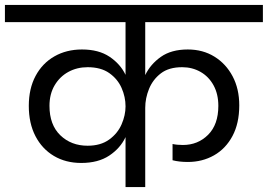

<svg xmlns="http://www.w3.org/2000/svg" viewBox="-47 -760 1088 780"><path d="M283 -98Q220 -98 172 -126.5Q124 -155 97 -207Q70 -259 70 -330Q70 -400 97.5 -451.5Q125 -503 174 -531Q223 -559 286 -559Q354 -559 398 -529.5Q442 -500 463 -456V-670H-27V-740H1021V-670H543V-455Q564 -499 606.5 -529Q649 -559 716 -559Q777 -559 824 -530Q871 -501 898 -450Q925 -399 925 -332Q925 -259 897.5 -207.5Q870 -156 822.5 -129Q775 -102 716 -102Q681 -102 654 -109V-175Q663 -173 674 -172Q685 -171 696 -171Q757 -171 798.5 -212.5Q840 -254 840 -330Q840 -378 820.5 -413.5Q801 -449 767.5 -468Q734 -487 693 -487Q639 -487 606.5 -462Q574 -437 558.5 -399Q543 -361 543 -322V0H463V-203Q442 -158 397 -128Q352 -98 283 -98ZM154 -330Q154 -253 198 -210.5Q242 -168 309 -168Q362 -168 396.5 -193Q431 -218 447 -255Q463 -292 463 -328Q463 -366 447 -402.5Q431 -439 397 -463Q363 -487 309 -487Q266 -487 231 -468Q196 -449 175 -413.5Q154 -378 154 -330Z"/></svg>

Font: Poppins
Style: Regular
Weight: 400
Designer: Ninad Kale (Devanagari), Jonny Pinhorn (Latin)
Version: Version 5.002